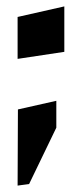

<svg xmlns="http://www.w3.org/2000/svg" viewBox="-20 -463 261 600"><path d="M35 -410 181 -443V-301L35 -279ZM36 -121 156 -148V-64L71 112L35 117Z"/></svg>

Font: Rakkas
Style: Regular
Weight: 400
Designer: Zeynep Akay
Foundry: Zeynep Akay
Version: Version 2.000